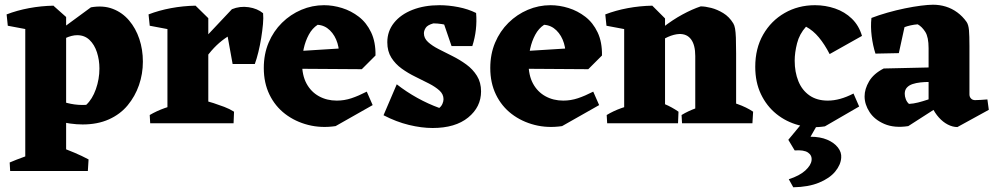

<svg xmlns="http://www.w3.org/2000/svg" viewBox="-20 -522 4213 813"><path d="M330 5Q279 5 218.5 -10.5Q158 -26 107 -52L176 -128Q193 -114 220 -101.5Q247 -89 279.5 -82.5Q312 -76 345 -78Q371 -102 386 -144.5Q401 -187 401 -232Q401 -268 390.5 -300.5Q380 -333 359 -353Q338 -373 307 -373Q284 -373 257 -360.5Q230 -348 201 -329L192 -364L365 -491Q417 -500 457.5 -484.5Q498 -469 526.5 -435.5Q555 -402 570 -357Q585 -312 585 -261Q585 -209 568.5 -161.5Q552 -114 520.5 -76Q489 -38 441 -16.5Q393 5 330 5ZM23 202 21 166Q49 154 82.5 142Q116 130 144 119L135 202ZM207 202 232 99Q263 111 295 124.5Q327 138 355 153L352 202ZM87 202V-446L206 -498L260 -450V202ZM13 -413 8 -461Q52 -478 103 -487.5Q154 -497 207 -498L213 -456L130 -391Z M689 0V-446L808 -498L862 -445V0ZM807 -205 784 -294 962 -483Q996 -497 1033 -491.5Q1070 -486 1094 -466Q1096 -447 1093.5 -419.5Q1091 -392 1086 -361Q1081 -330 1074 -301.5Q1067 -273 1059 -251H965L944 -367Q919 -351 897 -330Q875 -309 853 -279Q831 -249 807 -205ZM614 -413 609 -461Q653 -478 704 -487.5Q755 -497 808 -498L807 -428L731 -391ZM616 0 614 -35Q643 -52 676.5 -64Q710 -76 738 -83L728 0ZM815 0 840 -97Q861 -93 884 -85.5Q907 -78 929.5 -69.5Q952 -61 971 -49L969 0Z M1401 12Q1340 21 1285 7Q1230 -7 1187.5 -39.5Q1145 -72 1121 -121.5Q1097 -171 1097 -234Q1097 -293 1117.5 -341.5Q1138 -390 1174 -425.5Q1210 -461 1256 -480.5Q1302 -500 1352 -500Q1390 -500 1428.5 -488Q1467 -476 1499.5 -451Q1532 -426 1551.5 -385Q1571 -344 1570 -287L1414 -273Q1419 -306 1409 -339Q1399 -372 1377 -393.5Q1355 -415 1325 -417Q1302 -402 1287.5 -375Q1273 -348 1266 -316Q1259 -284 1259 -255Q1259 -203 1278 -168Q1297 -133 1330.5 -114.5Q1364 -96 1406 -96Q1438 -96 1468 -106Q1498 -116 1533 -134L1558 -77ZM1512 -229 1213 -231 1201 -303 1487 -321 1570 -287Z M1812 20Q1765 20 1711.5 7Q1658 -6 1604 -34L1660 -165Q1701 -133 1747 -107.5Q1793 -82 1840 -65Q1849 -72 1853.5 -82.5Q1858 -93 1858 -102Q1858 -123 1841 -138.5Q1824 -154 1797 -168Q1770 -182 1739 -197Q1708 -212 1681 -231.5Q1654 -251 1637 -278Q1620 -305 1620 -343Q1620 -390 1648.5 -425.5Q1677 -461 1727 -480.5Q1777 -500 1841 -500Q1879 -500 1920.5 -492Q1962 -484 1996 -467L1960 -379Q1929 -400 1889 -411.5Q1849 -423 1815 -423Q1790 -416 1782.5 -404Q1775 -392 1775 -381Q1775 -360 1792.5 -344Q1810 -328 1837.5 -314Q1865 -300 1896 -284.5Q1927 -269 1954.5 -249Q1982 -229 1999.5 -201Q2017 -173 2017 -135Q2017 -69 1962.5 -24.5Q1908 20 1812 20ZM1892 -327 1842 -473 1996 -467Q1999 -432 1995 -396.5Q1991 -361 1980 -327Z M2360 12Q2299 21 2244 7Q2189 -7 2146.5 -39.5Q2104 -72 2080 -121.5Q2056 -171 2056 -234Q2056 -293 2076.5 -341.5Q2097 -390 2133 -425.5Q2169 -461 2215 -480.5Q2261 -500 2311 -500Q2349 -500 2387.5 -488Q2426 -476 2458.5 -451Q2491 -426 2510.5 -385Q2530 -344 2529 -287L2373 -273Q2378 -306 2368 -339Q2358 -372 2336 -393.5Q2314 -415 2284 -417Q2261 -402 2246.5 -375Q2232 -348 2225 -316Q2218 -284 2218 -255Q2218 -203 2237 -168Q2256 -133 2289.5 -114.5Q2323 -96 2365 -96Q2397 -96 2427 -106Q2457 -116 2492 -134L2517 -77ZM2471 -229 2172 -231 2160 -303 2446 -321 2529 -287Z M2623 0V-446L2742 -498L2796 -444V0ZM2924 0V-285Q2924 -331 2906.5 -355Q2889 -379 2856 -378Q2834 -377 2808 -365.5Q2782 -354 2756 -337.5Q2730 -321 2706 -303L2700 -329Q2742 -371 2785 -404.5Q2828 -438 2869.5 -460.5Q2911 -483 2947 -495Q2966 -495 2991.5 -488.5Q3017 -482 3042.5 -466.5Q3068 -451 3085 -423Q3090 -415 3092.5 -401Q3095 -387 3096 -362.5Q3097 -338 3097 -296V0ZM2548 -413 2543 -461Q2587 -478 2638 -487.5Q2689 -497 2742 -498L2741 -428L2665 -391ZM2551 0 2549 -35Q2577 -52 2610.5 -64Q2644 -76 2672 -83L2663 0ZM2706 0 2731 -103Q2762 -95 2794 -81.5Q2826 -68 2853 -49L2851 0ZM2868 0 2866 -35Q2894 -52 2927.5 -64Q2961 -76 2989 -83L2980 0ZM3007 0 3032 -103Q3064 -95 3102.5 -81.5Q3141 -68 3169 -49L3166 0Z M3473 13Q3415 22 3362 8Q3309 -6 3267.5 -39.5Q3226 -73 3202 -123.5Q3178 -174 3178 -239Q3178 -317 3211.5 -375.5Q3245 -434 3302.5 -467Q3360 -500 3431 -500Q3475 -500 3516 -486Q3557 -472 3587 -443Q3617 -414 3630 -370L3493 -293Q3472 -334 3447.5 -363.5Q3423 -393 3393 -409Q3365 -378 3355 -338.5Q3345 -299 3345 -265Q3345 -217 3360.5 -178.5Q3376 -140 3407.5 -118Q3439 -96 3485 -96Q3511 -96 3538 -103.5Q3565 -111 3594 -126L3618 -71ZM3339 271 3320 237Q3366 222 3390 200Q3414 178 3416.5 157Q3419 136 3401.5 124Q3384 112 3345 115L3318 70L3381 -6H3448L3412 57Q3453 57 3482.5 69.5Q3512 82 3528 102.5Q3544 123 3542 146Q3540 176 3516.5 204.5Q3493 233 3448 251.5Q3403 270 3339 271Z M4034 16Q4014 16 3993.5 5.5Q3973 -5 3955.5 -24.5Q3938 -44 3926 -70L3912 -75V-318Q3912 -365 3898 -387Q3884 -409 3866 -419Q3851 -418 3835.5 -414.5Q3820 -411 3810 -407L3786 -297L3687 -295Q3676 -329 3671 -369Q3666 -409 3670 -446Q3701 -458 3738 -468.5Q3775 -479 3811.5 -486.5Q3848 -494 3879.5 -498Q3911 -502 3931 -502Q3959 -502 3985 -494Q4011 -486 4033.5 -469.5Q4056 -453 4073 -429Q4081 -417 4083 -394Q4085 -371 4085 -327V-122Q4085 -112 4091.5 -105Q4098 -98 4109 -98Q4121 -98 4133 -99Q4145 -100 4161 -101L4167 -57ZM3826 12Q3767 21 3725 3Q3683 -15 3662 -47.5Q3641 -80 3641 -114Q3641 -145 3660 -177.5Q3679 -210 3722 -232L3943 -237L3942 -174L3914 -175Q3896 -175 3877.5 -173Q3859 -171 3844 -166Q3829 -161 3820 -151Q3811 -141 3811 -125Q3811 -114 3815.5 -102Q3820 -90 3829 -82Q3848 -83 3867.5 -88Q3887 -93 3905 -99Q3923 -105 3936 -109L3949 -67Z"/></svg>

Font: Eczar
Style: Bold
Weight: 700
Designer: Vaibhav Singh
Foundry: Rosetta Type Foundry
Version: Version 2.000